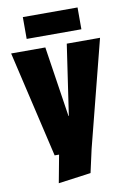

<svg xmlns="http://www.w3.org/2000/svg" viewBox="-98 -814 687 1023"><g transform="rotate(-10 245.5 -302.5)"><path d="M339 0 311 126 135 150 163 0H139L5 -575H190L248 -194H250L306 -575H486ZM100 -755H396V-637H100Z"/></g></svg>

Font: Protest Strike
Style: Regular
Weight: 400
Designer: Octavio Pardo
Foundry: Ashler Design
Version: Version 2.005; ttfautohint (v1.8.4.7-5d5b)